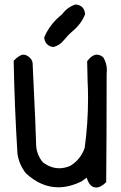

<svg xmlns="http://www.w3.org/2000/svg" viewBox="-20 -828 540 857"><path d="M218 -618Q182 -623 177 -660Q202 -721 257 -764Q280 -796 317 -808Q356 -805 360 -765Q343 -721 304 -689Q283 -671 264.5 -648Q246 -625 218 -618ZM409 9Q380 9 367 -35Q355 -27 345 -19Q291 8 240 8Q163 8 95 -55Q65 -94 58 -141Q45 -349 41 -557Q68 -584 84 -584Q98 -584 112 -571.5Q126 -559 126 -541V-536Q141 -224 141 -191V-188Q141 -140 171 -104Q206 -77 245 -77Q269 -77 294 -88Q340 -116 358 -168Q373 -277 373 -389Q373 -428 371 -467L369 -555Q391 -584 413 -584Q427 -584 441 -572Q457 -546 457 -515L456 -497Q456 -223 454 -15Q430 9 409 9Z"/></svg>

Font: Xiaolai SC
Style: Regular
Weight: 400
Designer: Nozomi Seto 瀬戸のぞみ
Version: Version 3.11;December 4, 2020;FontCreator 13.0.0.2613 64-bit